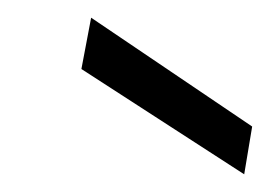

<svg xmlns="http://www.w3.org/2000/svg" viewBox="-20 -735 305 217"><path d="M256 -538 72 -657 83 -715 265 -592Z"/></svg>

Font: DM Sans 24pt Light
Style: Italic
Weight: 300
Italic angle: -10°
Designer: Colophon Foundry, Jonny Pinhorn
Foundry: Colophon Foundry
Version: Version 4.004;gftools[0.9.30]